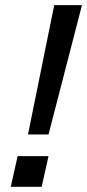

<svg xmlns="http://www.w3.org/2000/svg" viewBox="-20 -720 336 740"><path d="M87.9 -201.7 189 -700.2H295.9L167 -201.7ZM21.5 0 47.9 -118.2H167L140.6 0Z"/></svg>

Font: Acari Sans SemiBold
Style: Italic
Weight: 600
Italic angle: -13°
Designer: Alfredo Marco Pradil and Stefan Peev
Foundry: Hanken Design Co.
Version: Version 1.045;January 11, 2019;FontCreator 11.5.0.2425 64-bi